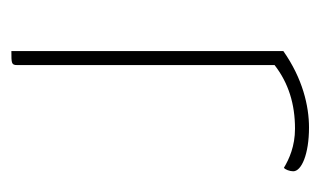

<svg xmlns="http://www.w3.org/2000/svg" viewBox="-130 -420 550 329"><g transform="rotate(90 144.5 -255.0)"><path d="M67 0C88 0 91 0 91 -10V-451C122 -475 158 -486 200 -486C230 -486 252 -476 267 -467C270 -469 273 -477 273 -483C273 -497 244 -510 198 -510C161 -510 114 -499 67 -466Z"/></g></svg>

Font: Yanone Kaffeesatz Extra Light
Style: Regular
Weight: 200
Designer: Yanone (Cyrillic: Daniel Pouzeot & Huerta Tipografica)
Foundry: Yanone
Version: Version 1.100;PS 001.100;hotconv 1.0.70;makeotf.lib2.5.58329